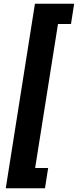

<svg xmlns="http://www.w3.org/2000/svg" viewBox="-20 -847 419 1033"><path d="M11 166H222L239 57H169L292 -718H362L379 -827H168Z"/></svg>

Font: Asimov Pro
Style: BdObl
Weight: 700
Designer: Google
Version: Version 2.000980; 2014